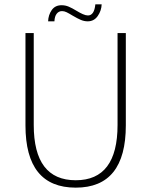

<svg xmlns="http://www.w3.org/2000/svg" viewBox="-20 -852 695 882"><path d="M97 -276V-700H135V-278Q135 -24 328 -24Q520 -24 520 -278V-700H558V-276Q558 10 328 10Q97 10 97 -276ZM263 -828Q280 -828 295.5 -821.5Q311 -815 334 -801Q347 -793 360.5 -787Q374 -781 384 -781Q413 -781 418 -832H447Q446 -803 429 -778.5Q412 -754 383 -754Q367 -754 351.5 -760.5Q336 -767 314 -780Q296 -791 285.5 -796Q275 -801 265 -801Q250 -801 240.5 -789Q231 -777 230 -754H201Q202 -783 217.5 -805.5Q233 -828 263 -828Z"/></svg>

Font: Sarabun Thin
Style: Regular
Weight: 250
Designer: Suppakit Chalermlarp | Katatrad Co.,Ltd.
Foundry: Cadson Demak Co.,Ltd.
Version: Version 1.000; ttfautohint (v1.6)